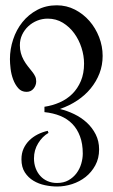

<svg xmlns="http://www.w3.org/2000/svg" viewBox="-20 -676 423 717"><path d="M350.1 -118.2Q350.1 -84.5 335.9 -58.6Q321.8 -32.7 299.6 -15.1Q277.3 2.4 249.3 11.5Q221.2 20.5 193.4 20.5Q171.4 20.5 147.9 15.6Q124.5 10.7 105 -1Q85.4 -12.7 72.8 -32.2Q60.1 -51.8 60.1 -81.1Q60.1 -103.5 68.1 -121.1Q76.2 -138.7 89.6 -151.9Q103 -165 120.8 -174.1Q138.7 -183.1 158.2 -187.5L161.1 -179.7Q138.2 -166.5 122.6 -141.1Q106.9 -115.7 106.9 -84.5Q106.9 -64.5 113.3 -47.6Q119.6 -30.8 130.9 -18.6Q142.1 -6.3 158 0.5Q173.8 7.3 192.9 7.3Q217.8 7.3 235.8 -2.9Q253.9 -13.2 265.9 -29.3Q277.8 -45.4 283.4 -64.7Q289.1 -84 289.1 -102.5Q289.1 -139.2 278.8 -166.7Q268.6 -194.3 250 -213.4Q231.4 -232.4 205.1 -243.2Q178.7 -253.9 146 -257.3V-277.3Q175.8 -281.7 202.6 -293.5Q229.5 -305.2 249.8 -325.2Q270 -345.2 282 -373.5Q293.9 -401.9 293.9 -438.5Q293.9 -467.8 284.4 -497.6Q274.9 -527.3 257.3 -551.5Q239.7 -575.7 214.6 -591.1Q189.5 -606.4 158.2 -606.4Q137.7 -606.4 118.9 -598.9Q100.1 -591.3 85.7 -577.9Q71.3 -564.5 62.7 -546.4Q54.2 -528.3 54.2 -507.3Q54.2 -491.2 57.9 -478Q61.5 -464.8 68.1 -452.6Q74.7 -440.4 83.5 -429.2Q92.3 -418 102.1 -405.8Q107.4 -398.9 111.3 -390.9Q115.2 -382.8 115.2 -372.1Q115.2 -357.4 105.5 -345.2Q95.7 -333 79.1 -333Q60.1 -333 48.1 -346.7Q36.1 -360.4 29.1 -379.4Q22 -398.4 19.5 -419.4Q17.1 -440.4 17.1 -455.1Q17.1 -492.7 29.1 -528.8Q41 -564.9 63.7 -593.3Q86.4 -621.6 118.9 -638.9Q151.4 -656.2 191.9 -656.2Q228.5 -656.2 259.8 -640.1Q291 -624 314 -597.7Q336.9 -571.3 350.1 -537.4Q363.3 -503.4 363.3 -467.3Q363.3 -432.6 351.6 -402.1Q339.8 -371.6 318.8 -345.9Q297.9 -320.3 268.6 -300.8Q239.3 -281.2 203.6 -269Q230.5 -262.7 256.8 -250Q283.2 -237.3 304 -218.3Q324.7 -199.2 337.4 -174.1Q350.1 -148.9 350.1 -118.2Z"/></svg>

Font: Montez
Style: Regular
Weight: 400
Designer: Astigmatic (AOETI)
Foundry: Astigmatic (AOETI)
Version: Version 1.001